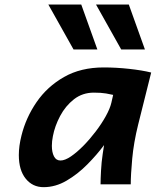

<svg xmlns="http://www.w3.org/2000/svg" viewBox="-20 -793 670 826"><path d="M542.5 0H412.6Q412.6 -22 414.6 -58.8Q416.5 -95.7 421.9 -131.3L427.7 -168.9Q397 -127.4 355.7 -85.7Q314.5 -43.9 266.6 -15.9Q218.8 12.2 167.5 12.2Q120.1 12.2 90.6 -24.4Q61 -61 61 -126Q61 -165 72.3 -209.5Q91.3 -286.6 137.2 -353.5Q183.1 -420.4 255.4 -461.7Q327.6 -502.9 426.3 -502.9Q479.5 -502.9 535.4 -496.8Q591.3 -490.7 630.4 -481L574.2 -256.3Q555.2 -179.7 548.8 -110.1Q542.5 -40.5 542.5 0ZM459 -350.6 466.8 -384.8Q457.5 -387.2 436.3 -390.9Q415 -394.5 383.8 -394.5Q335 -394.5 298.3 -366Q261.7 -337.4 238.8 -294.2Q215.8 -251 207.5 -207Q203.1 -185.1 203.1 -165.5Q203.1 -138.2 212.2 -120.4Q221.2 -102.5 240.2 -102.5Q259.3 -102.5 285.2 -120.1Q311 -137.7 338.9 -166Q366.7 -194.3 392.1 -227.8Q417.5 -261.2 435.3 -293.5Q453.1 -325.7 459 -350.6ZM393.1 -773.4H534.2L603.5 -580.1H501.5ZM188 -773.4H329.6L398.9 -580.1H296.4Z"/></svg>

Font: Andika
Style: Bold Italic
Weight: 700
Italic angle: -14°
Designer: Victor Gaultney, Annie Olsen, Julie Remington, Don Collingsworth, Eric Hays, Becca Hirsbrunner
Foundry: SIL International
Version: Version 6.101